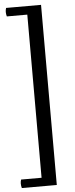

<svg xmlns="http://www.w3.org/2000/svg" viewBox="-68 -933 450 1149"><g transform="rotate(-5 157.0 -359.0)"><path d="M225 182H15Q13 175 12 168.5Q11 162 11 155Q11 149 12 143Q13 137 15 131H138V-849H15Q13 -856 12 -862.5Q11 -869 11 -876Q11 -882 12 -888Q13 -894 15 -900H225Z"/></g></svg>

Font: Adamina
Style: Regular
Weight: 400
Designer: Cyreal (www.cyreal.org)
Foundry: Alexei Vanyashin
Version: Version 1.013